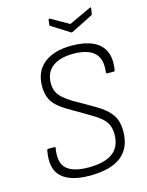

<svg xmlns="http://www.w3.org/2000/svg" viewBox="-125 -909 765 997"><g transform="rotate(-15 257.5 -410.5)"><path d="M233 11Q129 11 81.5 -33Q34 -77 52 -173Q53 -180 60 -180H91Q100 -180 97 -173Q84 -95 120.5 -63.5Q157 -32 237 -32Q324 -32 367.5 -64.5Q411 -97 411 -164Q411 -192 402 -213.5Q393 -235 371.5 -253.5Q350 -272 312 -294L211 -353Q174 -375 152.5 -395.5Q131 -416 121.5 -442Q112 -468 112 -502Q112 -581 165.5 -623.5Q219 -666 315 -666Q381 -666 425.5 -646.5Q470 -627 489 -587Q508 -547 498 -486Q497 -479 491 -479H457Q450 -479 451 -486Q460 -558 424 -590.5Q388 -623 312 -623Q239 -623 199.5 -592.5Q160 -562 160 -505Q160 -480 168 -461Q176 -442 194.5 -425Q213 -408 245 -388L343 -332Q387 -307 412.5 -283Q438 -259 448.5 -232Q459 -205 459 -167Q459 -79 402.5 -34Q346 11 233 11ZM456 -831Q459 -833 461.5 -832Q464 -831 463 -827L459 -799Q457 -792 452 -790L338 -733Q334 -731 330 -733L235 -793Q230 -796 231 -802L234 -825Q235 -833 243 -830L338 -776Z"/></g></svg>

Font: Sofia Sans Semi Condensed Light
Style: Italic
Weight: 300
Italic angle: -9°
Version: Version 4.100